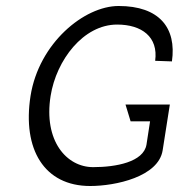

<svg xmlns="http://www.w3.org/2000/svg" viewBox="-20 -610 597 641"><path d="M281 11C366 11 509 -20 523 -108L547 -261H399L416 -205H481L469 -127C459 -69 367 -52 291 -52C202 -52 125 -140 149 -290C168 -409 258 -528 371 -528C453 -528 509 -487 498 -407L554 -405C570 -517 512 -590 376 -590C261 -590 110 -466 82 -290C54 -111 128 11 281 11Z"/></svg>

Font: Charger Pro
Style: LitObl
Weight: 300
Designer: Jasper
Foundry: Cannot Into Space Fonts
Version: Version 1.09